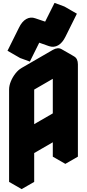

<svg xmlns="http://www.w3.org/2000/svg" viewBox="-20 -1261 603 1331"><path d="M217 -740 433 -865Q467 -885 493.5 -870Q520 -855 520 -815V-175L433 -125V-325L217 -200V0L130 50V-590Q130 -617 142 -646.5Q154 -676 174 -701.5Q194 -727 217 -740ZM433 -425V-765L217 -640V-300ZM187 -834 119 -859 198 -1018Q219 -1062 248.5 -1079Q278 -1096 312 -1084L380 -1061L444 -1191L513 -1166L434 -1007Q413 -964 383.5 -947Q354 -930 320 -941L252 -965ZM433 -325V-125L346 -175V-375ZM433 -765V-425L346 -475V-815ZM513 -1166 444 -1191 358 -1241 426 -1216ZM444 -1191 380 -1061 293 -1111 358 -1241ZM433 -425 217 -300 130 -350 346 -475ZM494 -870Q467 -885 433 -865L217 -740Q194 -727 174 -701.5Q154 -676 142 -646.5Q130 -617 130 -590V50L43 0V-640Q43 -667 55 -696.5Q67 -726 87 -751.5Q107 -777 130 -790L346 -915Q381 -935 407 -920ZM380 -1061 312 -1084Q278 -1096 248.5 -1079Q219 -1062 198 -1018L119 -859L32 -909L111 -1068Q132 -1112 162 -1129Q192 -1146 225 -1134L293 -1111Z"/></svg>

Font: Nabla
Style: Regular
Weight: 400
Designer: Arthur Reinders Folmer
Foundry: Typearture
Version: Version 1.002